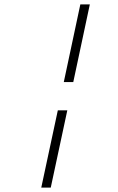

<svg xmlns="http://www.w3.org/2000/svg" viewBox="-20 -716 536 870"><path d="M344 -696H387L312 -344H269ZM242 -216H285L210 134H167Z"/></svg>

Font: New Athena Unicode
Style: Italic
Weight: 400
Designer: J. Rusten 1997; rev. by R. Hancock 2001, 2002, rev. by D. Mastronarde 2002-2019
Foundry: Society for Classical Studies (formerly American Philological Association)
Version: Version 5.008